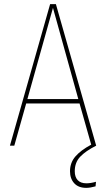

<svg xmlns="http://www.w3.org/2000/svg" viewBox="-20 -701 510 924"><path d="M339.8 123Q339.8 150.9 354 166Q368.2 181.2 396 181.2Q416 181.2 441.9 173.8L439.9 195.8Q414.1 203.1 395 203.1Q357.4 203.1 337.2 180.9Q316.9 158.7 316.9 123Q316.9 82 342.8 52Q368.7 22 418.9 -4.9L362.8 -203.1H106L48.8 0H27.8L221.2 -681.2H249L442.9 0Q391.6 25.9 365.7 53.5Q339.8 81.1 339.8 123ZM111.8 -224.1H356.9L234.9 -663.1Z"/></svg>

Font: Fira Sans Compressed Thin
Style: Regular
Weight: 100
Width: 1
Designer: Carrois Corporate & Edenspiekermann AG
Foundry: Carrois Corporate GbR & Edenspiekermann AG
Version: Version 4.203;PS 004.203;hotconv 1.0.88;makeotf.lib2.5.64775